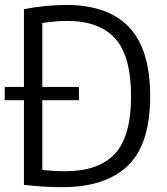

<svg xmlns="http://www.w3.org/2000/svg" viewBox="-20 -768 690 794"><path d="M236.5 6Q199.5 6 161.8 3.8Q124 1.5 79 -3.5V-730Q119.5 -738 165 -742.8Q210.5 -747.5 254 -747.5Q426.5 -747.5 513.8 -655.5Q601 -563.5 601 -370Q601 -172 509 -83Q417 6 236.5 6ZM251.5 -60Q386.5 -60 454.2 -131.2Q522 -202.5 522 -370Q522 -535.5 456.5 -608.5Q391 -681.5 257.5 -681.5Q233.5 -681.5 207.2 -679.2Q181 -677 155 -673V-65.5Q179.5 -62.5 202.5 -61.2Q225.5 -60 251.5 -60ZM-0.5 -353.5V-408.5H306.5V-353.5Z"/></svg>

Font: Encode Sans Semi Condensed
Style: Regular
Weight: 400
Width: 4
Designer: Multiple Designers
Foundry: Impallari Type
Version: Version 3.000; ttfautohint (v1.8.3) -l 8 -r 50 -G 200 -x 14 